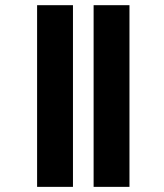

<svg xmlns="http://www.w3.org/2000/svg" viewBox="-20 -688 631 740"><path d="M479 -668V32.2H340.8V-668ZM261.2 -668V32.2H123V-668Z"/></svg>

Font: Akaash Gobhi
Style: Regular
Weight: 400
Designer: Kulbir Singh Thind, MD
Foundry: Punjab Online
Version: Version 1.200